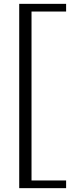

<svg xmlns="http://www.w3.org/2000/svg" viewBox="-20 -747 408 999"><path d="M80 -727H324V-687H144V192H324V232H80Z"/></svg>

Font: BellefairVN
Style: Regular
Weight: 400
Designer: Nick Shinn, Liron Lavi Turkenic
Foundry: Shinntype
Version: Version 1.003